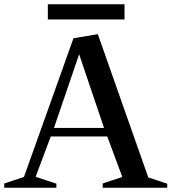

<svg xmlns="http://www.w3.org/2000/svg" viewBox="-24 -879 803 899"><path d="M-4 0V-20L102 -55L83 -36L320 -700L434 -719L675 -35L653 -54L759 -19V0H457V-20L563 -55L554 -36L473 -254L493 -240H199L219 -254L137 -36L128 -56L240 -19V0ZM224 -266 214 -280H478L468 -266L340 -644H353ZM200 -788V-859H559V-788Z"/></svg>

Font: Wittgenstein Medium
Style: Regular
Weight: 500
Designer: Jörg Drees
Foundry: Jörg Drees
Version: Version 1.500